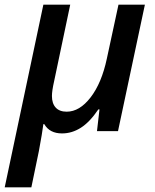

<svg xmlns="http://www.w3.org/2000/svg" viewBox="-47 -560 663 820"><path d="M174.8 -149.9Q174.8 -118.2 190.9 -100.6Q207 -83 237.8 -83Q293 -83 340.1 -144.3Q387.2 -205.6 409.2 -309.1L459 -540H571.8L457 0H367.2L377.9 -92.8H373Q336.4 -38.6 298.3 -14.4Q260.3 9.8 217.8 9.8Q165 9.8 142.1 -29.8H138.2Q133.8 5.9 119.1 85L86.9 240.2H-26.9L138.2 -540H252.9L184.1 -212.9Q174.8 -171.9 174.8 -149.9Z"/></svg>

Font: Open Sans Semibold
Style: Italic
Weight: 600
Italic angle: -12°
Foundry: Ascender Corporation
Version: Version 1.10